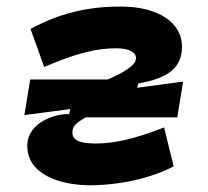

<svg xmlns="http://www.w3.org/2000/svg" viewBox="-20 -547 626 577"><path d="M251.5 9.8C308.1 9.8 411.6 -0.5 502 -46.9L473.1 -164.1C381.3 -127.9 319.8 -115.7 268.1 -115.7C220.2 -115.7 197.8 -126 197.8 -146.5C197.8 -146.5 197.8 -147 197.8 -147C197.8 -161.1 197.8 -172.4 237.8 -194.3H512.7L530.3 -301.8L392.1 -283.2L396 -296.4C486.8 -312 526.9 -343.8 526.9 -407.7C526.9 -475.6 460.4 -527.3 342.8 -527.3C241.7 -527.3 156.7 -506.3 71.8 -460L112.8 -345.7C212.4 -388.7 272.9 -401.9 328.6 -401.9C368.2 -401.9 388.7 -390.1 388.7 -372.1C388.7 -349.1 347.7 -327.6 303.7 -308.1H70.8L53.2 -201.2L190.9 -219.2L188 -204.1C151.9 -206.5 62 -182.1 62 -108.4C62 -21 164.1 9.8 251.5 9.8Z"/></svg>

Font: Cascadia Code NF
Style: Bold Italic
Weight: 700
Italic angle: -10°
Monospace: yes
Designer: Aaron Bell
Foundry: Saja Typeworks
Version: Version 2404.023